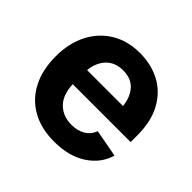

<svg xmlns="http://www.w3.org/2000/svg" viewBox="-140 -710 876 876"><g transform="rotate(45 298.0 -271.5)"><path d="M309.1 10.7Q225.6 10.7 165 -23.4Q104.5 -57.6 72 -120.6Q39.6 -183.6 39.6 -270Q39.6 -354.5 72 -418Q104.5 -481.4 163.3 -517.1Q222.2 -552.7 301.8 -552.7Q373 -552.7 431.2 -522.5Q489.3 -492.2 523.7 -430.7Q558.1 -369.1 558.1 -275.9V-234.9H184.6Q187 -168 221.7 -133.8Q256.3 -99.6 311.5 -99.6Q350.1 -99.6 377.7 -116Q405.3 -132.3 417 -164.1L549.8 -139.2Q529.8 -71.3 467 -30.3Q404.3 10.7 309.1 10.7ZM185.5 -326.7H417Q411.6 -379.9 382.8 -411.1Q354 -442.4 303.2 -442.4Q250.5 -442.4 220.2 -409.9Q189.9 -377.4 185.5 -326.7Z"/></g></svg>

Font: Inter
Style: Bold
Weight: 700
Designer: Rasmus Andersson
Foundry: rsms
Version: Version 4.001;git-9221beed3